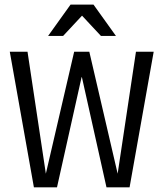

<svg xmlns="http://www.w3.org/2000/svg" viewBox="-20 -804 702 824"><path d="M639.6 -582 536.1 0H437L331.5 -472.7H330.1L224.6 0H125.5L22 -582H98.1L176.8 -58.6L298.3 -582H363.3L484.9 -58.6L563.5 -582ZM282.7 -784.2H381.3L477.5 -649.9H413.1L332 -736.8L251 -649.9H186.5Z"/></svg>

Font: Decalotype Light
Style: Regular
Weight: 300
Designer: Alfredo Marco Pradil
Foundry: Alfredo Marco Pradil
Version: Version 1.0